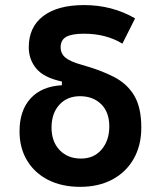

<svg xmlns="http://www.w3.org/2000/svg" viewBox="-20 -723 626 753"><path d="M294.4 9.8Q222.7 9.8 169.2 -17.3Q115.7 -44.4 86.2 -93.5Q56.6 -142.6 56.6 -208Q56.6 -289.6 99.9 -336.9Q143.1 -384.3 222.7 -388.7V-403.3Q151.9 -418.5 122.3 -454.1Q92.8 -489.7 92.8 -537.6Q92.8 -616.7 149.4 -659.9Q206.1 -703.1 309.6 -703.1Q419.9 -703.1 509.8 -650.9L460 -551.8Q396 -590.8 309.6 -590.8Q261.2 -590.8 239.5 -578.4Q217.8 -565.9 217.8 -537.6Q217.8 -513.2 236.3 -497.3Q254.9 -481.4 300.8 -468.8Q375 -448.2 427.2 -421.1Q479.5 -394 506.8 -347.4Q534.2 -300.8 534.2 -222.7Q534.2 -152.8 504.4 -100.3Q474.6 -47.9 420.7 -19Q366.7 9.8 294.4 9.8ZM297.9 -101.1Q348.1 -101.1 378.4 -136.5Q408.7 -171.9 408.7 -227.5Q408.7 -282.7 377 -314.2Q345.2 -345.7 293.5 -345.7Q243.2 -345.7 212.6 -312Q182.1 -278.3 182.1 -222.7Q182.1 -167.5 213.9 -134.3Q245.6 -101.1 297.9 -101.1Z"/></svg>

Font: Caskaydia Cove SemiBold
Style: Regular
Weight: 600
Monospace: yes
Designer: Aaron Bell
Foundry: Saja Typeworks
Version: Version 4.300; ttfautohint (v1.8.3)